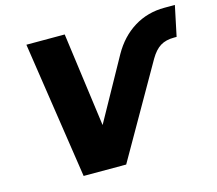

<svg xmlns="http://www.w3.org/2000/svg" viewBox="-101 -837 1086 963"><g transform="rotate(-15 441.5 -355.0)"><path d="M219 0 112 -710H311L377 -222L555 -543Q600 -623 670.5 -666.5Q741 -710 829 -710H883L850 -553H837Q794 -553 765.5 -535.5Q737 -518 713 -477L440 0Z"/></g></svg>

Font: Geist Black
Style: Italic
Weight: 900
Italic angle: -12°
Designer: Basement.studio, Andrés Briganti, Mateo Zaragoza
Foundry: Basement.studio, Vercel, Andrés Briganti, Guido Ferreyra, Mateo Zaragoza
Version: Version 1.500; ttfautohint (v1.8.4.7-5d5b)